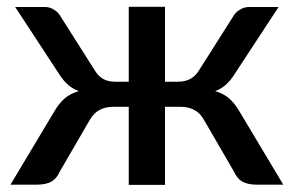

<svg xmlns="http://www.w3.org/2000/svg" viewBox="-20 -530 844 551"><path d="M793 0H719Q690.5 0 675.2 -9Q660 -18 651.5 -37.5L565 -186.5Q554.5 -205.5 537.5 -214.5Q520.5 -223.5 499 -223.5H453.5V0.5H349.5V-223.5H304.5Q282.5 -223.5 265.8 -214.5Q249 -205.5 238 -186.5L151.5 -37.5Q143 -18 127.8 -9Q112.5 0 84 0H10L136 -210.5Q149 -233 165.2 -247.2Q181.5 -261.5 206 -268.5Q187.5 -275.5 174.2 -287.5Q161 -299.5 149 -318.5L23.5 -510H108Q123 -510 135.5 -502Q148 -494 155 -481L252 -328Q262 -311.5 276 -303.5Q290 -295.5 311 -295.5H349.5V-510.5H453.5V-295.5H490.5Q532 -295.5 551 -328L648 -481Q655 -494 667.8 -502Q680.5 -510 695.5 -510H779.5L654 -318.5Q642 -299.5 629 -287.5Q616 -275.5 597.5 -268.5Q622 -261.5 638 -247.2Q654 -233 667 -210.5Z"/></svg>

Font: Lato 2
Style: Regular
Weight: 600
Designer: Lukasz Dziedzic with Adam Twardoch and Botio Nikoltchev
Foundry: tyPoland Lukasz Dziedzic
Version: Version 2.015; 2015-08-06; http://www.latofonts.com/